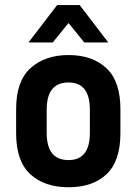

<svg xmlns="http://www.w3.org/2000/svg" viewBox="-20 -748 550 773"><path d="M101.6 -46.9Q44.9 -99.6 44.9 -211.9V-308.6Q44.9 -419.9 101.6 -472.7Q160.2 -526.4 255.9 -526.4Q352.5 -526.4 409.2 -472.7Q464.8 -419.9 464.8 -308.6V-211.9Q464.8 -99.6 409.2 -46.9Q353.5 5.9 255.9 5.9Q159.2 5.9 101.6 -46.9ZM341.8 -212.9V-306.6Q341.8 -416 255.9 -416Q168 -416 168 -306.6V-212.9Q168 -103.5 255.9 -103.5Q341.8 -103.5 341.8 -212.9ZM210 -727.5H300.8L416 -577.1H319.3L255.9 -655.3L192.4 -577.1H94.7Z"/></svg>

Font: Dinish
Style: Bold
Weight: 700
Designer: Bert Driehuis
Foundry: Playbeing
Version: Version 3.006; git-39231f3c-release